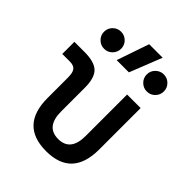

<svg xmlns="http://www.w3.org/2000/svg" viewBox="-227 -913 1040 1040"><g transform="rotate(45 293.0 -392.5)"><path d="M312.5 9.8Q114.7 9.8 114.7 -200.2V-356.4Q114.7 -394 102.5 -409.4Q90.3 -424.8 60.1 -424.8H2.4V-517.6H79.6Q156.2 -517.6 187.3 -487.1Q218.3 -456.5 218.3 -380.9V-200.2Q218.3 -83 312.5 -83Q406.2 -83 406.2 -200.2V-517.6H509.8V-200.2Q509.8 9.8 312.5 9.8ZM234.4 -609.4 297.9 -794.9H401.4L328.1 -609.4ZM142.6 -604.5Q115.7 -604.5 96.4 -623.8Q77.1 -643.1 77.1 -669.9Q77.1 -697.3 96.4 -716.3Q115.7 -735.4 142.6 -735.4Q169.9 -735.4 189 -716.3Q208 -697.3 208 -669.9Q208 -643.1 189 -623.8Q169.9 -604.5 142.6 -604.5ZM469.7 -604.5Q442.9 -604.5 423.6 -623.8Q404.3 -643.1 404.3 -669.9Q404.3 -697.3 423.6 -716.3Q442.9 -735.4 469.7 -735.4Q497.1 -735.4 516.1 -716.3Q535.2 -697.3 535.2 -669.9Q535.2 -643.1 516.1 -623.8Q497.1 -604.5 469.7 -604.5Z"/></g></svg>

Font: Cascadia Mono PL
Style: Regular
Weight: 400
Monospace: yes
Designer: Aaron Bell
Foundry: Saja Typeworks
Version: Version 2102.003